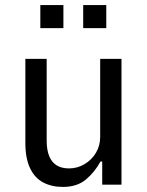

<svg xmlns="http://www.w3.org/2000/svg" viewBox="-20 -728 580 757"><path d="M228 9Q184 9 150.5 -8.5Q117 -26 98.5 -65Q80 -104 80 -164V-496H164V-174Q164 -137 174 -112.5Q184 -88 203.5 -76Q223 -64 252 -64Q285 -64 313.5 -81Q342 -98 358.5 -126Q375 -154 375 -188V-496H459V0H383V-91H376Q354 -50 319 -20.5Q284 9 228 9ZM308 -617V-708H399V-617ZM139 -617V-708H230V-617Z"/></svg>

Font: Nunito Sans 7pt Condensed
Style: Regular
Weight: 400
Width: 3
Designer: Vernon Adams
Foundry: Vernon Adams
Version: Version 3.101;gftools[0.9.27]